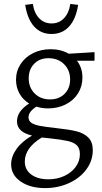

<svg xmlns="http://www.w3.org/2000/svg" viewBox="-20 -674 523 983"><path d="M37 167Q37 128 64 89.5Q91 51 144 20Q67 2 67 -52Q67 -79 82.5 -101.5Q98 -124 129 -144Q97 -164 79.5 -195.5Q62 -227 62 -266Q62 -310 85.5 -346Q109 -382 149.5 -402Q190 -422 239 -422Q292 -422 332 -399L464 -407V-363H374Q402 -327 402 -277Q402 -232 379.5 -196Q357 -160 316.5 -139.5Q276 -119 226 -119Q195 -119 166 -128Q126 -102 126 -74Q126 -55 141 -45Q156 -35 185 -29.5Q214 -24 269 -18Q335 -11 372.5 -1.5Q410 8 432.5 30.5Q455 53 455 95Q455 149 422 193.5Q389 238 333 263.5Q277 289 211 289Q135 289 86 255.5Q37 222 37 167ZM339 -267Q339 -315 308 -345.5Q277 -376 228 -376Q183 -376 155 -347.5Q127 -319 127 -273Q127 -226 157.5 -195.5Q188 -165 236 -165Q282 -165 310.5 -193.5Q339 -222 339 -267ZM109 -649 148 -654Q155 -607 180.5 -580.5Q206 -554 244 -554Q282 -554 307.5 -580.5Q333 -607 340 -654L380 -649Q369 -577 334 -538.5Q299 -500 244 -500Q189 -500 154.5 -538.5Q120 -577 109 -649ZM228 244Q272 244 309 227Q346 210 367.5 180.5Q389 151 389 116Q389 85 373.5 70Q358 55 327.5 48Q297 41 233 34L194 30Q107 83 107 153Q107 195 140 219.5Q173 244 228 244Z"/></svg>

Font: LXGW Bright TC
Style: Regular
Weight: 400
Designer: Christian Thalmann (Catharsis Fonts)
Foundry: LXGW / Christian Thalmann (Catharsis Fonts) / Fontworks Inc.
Version: Version 5.501